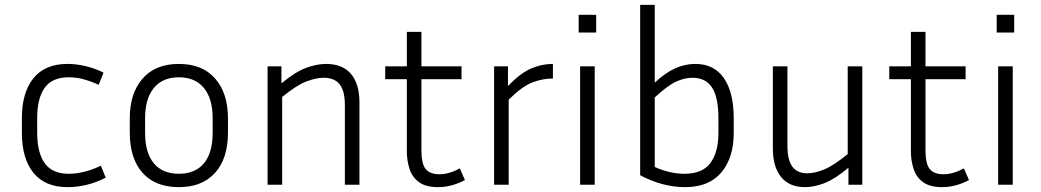

<svg xmlns="http://www.w3.org/2000/svg" viewBox="-20 -760 4282 790"><path d="M133 -274V-214Q133 -132 164 -88.5Q195 -45 263 -45Q295 -45 328 -53.5Q361 -62 395 -78L415 -29Q339 10 258 10Q165 10 117.5 -49Q70 -108 70 -214V-274Q70 -379 117.5 -438Q165 -497 258 -497Q293 -497 332 -488Q371 -479 406 -461L386 -411Q356 -425 325 -433.5Q294 -442 263 -442Q195 -442 164 -399Q133 -356 133 -274Z M918 -274V-214Q918 -108 865 -49Q812 10 716 10Q619 10 566.5 -49Q514 -108 514 -214V-274Q514 -376 566.5 -436.5Q619 -497 716 -497Q813 -497 865.5 -436.5Q918 -376 918 -274ZM855 -274Q855 -354 819 -398Q783 -442 716 -442Q649 -442 613 -398Q577 -354 577 -274V-214Q577 -131 613 -88Q649 -45 716 -45Q783 -45 819 -88Q855 -131 855 -214Z M1312 -440Q1281 -440 1241 -425Q1201 -410 1141 -361V0H1081V-487H1138V-417Q1196 -465 1240 -481Q1284 -497 1322 -497Q1389 -497 1424 -456Q1459 -415 1459 -338V0H1399V-327Q1399 -386 1377.5 -413Q1356 -440 1312 -440Z M1893 -19Q1838 10 1782 10Q1732 10 1704 -10.5Q1676 -31 1665 -65Q1654 -99 1654 -137V-434H1565V-487H1654V-629H1714V-487H1879V-434H1714V-142Q1714 -86 1731.5 -64.5Q1749 -43 1789 -43Q1827 -43 1872 -67Z M2255 -437Q2213 -437 2171 -421Q2129 -405 2073 -350V0H2013V-487H2070V-406Q2121 -459 2165 -478Q2209 -497 2255 -497Z M2433 -626H2361V-699H2433ZM2427 0H2367V-487H2427Z M2999 -213Q2999 -111 2948 -50.5Q2897 10 2799 10Q2706 10 2614 -39V-740H2674V-420Q2718 -461 2758.5 -479Q2799 -497 2841 -497Q2918 -497 2958.5 -438.5Q2999 -380 2999 -273ZM2829 -440Q2797 -440 2762.5 -424.5Q2728 -409 2674 -359V-73Q2736 -45 2796 -45Q2871 -45 2903.5 -90Q2936 -135 2936 -213V-273Q2936 -359 2910 -399.5Q2884 -440 2829 -440Z M3471 0V-70Q3415 -23 3372.5 -6.5Q3330 10 3292 10Q3228 10 3194 -31.5Q3160 -73 3160 -149V-487H3220V-160Q3220 -102 3240 -74.5Q3260 -47 3302 -47Q3332 -47 3370.5 -62.5Q3409 -78 3468 -126V-487H3528V0Z M3967 -19Q3912 10 3856 10Q3806 10 3778 -10.5Q3750 -31 3739 -65Q3728 -99 3728 -137V-434H3639V-487H3728V-629H3788V-487H3953V-434H3788V-142Q3788 -86 3805.5 -64.5Q3823 -43 3863 -43Q3901 -43 3946 -67Z M4153 -626H4081V-699H4153ZM4147 0H4087V-487H4147Z"/></svg>

Font: Inria Sans Light
Style: Regular
Weight: 300
Designer: Black Foundry Team
Foundry: Black Foundry
Version: Version 1.2; ttfautohint (v1.8.3)